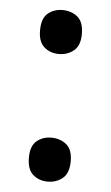

<svg xmlns="http://www.w3.org/2000/svg" viewBox="-46 -584 364 631"><g transform="rotate(5 136.0 -269.0)"><path d="M67 -479Q67 -519 87 -535.5Q107 -552 135 -552Q164 -552 184.5 -535.5Q205 -519 205 -479Q205 -441 184.5 -424Q164 -407 135 -407Q107 -407 87 -424Q67 -441 67 -479ZM67 -59Q67 -98 87 -114.5Q107 -131 135 -131Q164 -131 184.5 -114.5Q205 -98 205 -59Q205 -20 184.5 -3Q164 14 135 14Q107 14 87 -3Q67 -20 67 -59Z"/></g></svg>

Font: Noto Sans Meetei Mayek Medium
Style: Regular
Weight: 500
Designer: Monotype Design Team and Neelakash Kshetrimayum
Foundry: Monotype Imaging Inc.
Version: Version 2.002; ttfautohint (v1.8.4.7-5d5b)